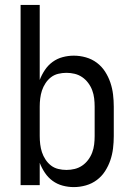

<svg xmlns="http://www.w3.org/2000/svg" viewBox="-20 -755 540 783"><path d="M281 8Q258 8 235.5 2Q213 -4 194.5 -17.5Q176 -31 163 -50.5Q150 -70 142 -91V0H64V-735H142V-429Q150 -450 163 -469.5Q176 -489 194.5 -502.5Q213 -516 235.5 -522Q258 -528 281 -528Q306 -528 330.5 -521Q355 -514 375 -499Q395 -484 408.5 -463Q422 -442 430 -418.5Q438 -395 441 -370Q444 -345 444 -320V-200Q444 -175 441 -150Q438 -125 430 -101.5Q422 -78 408.5 -57Q395 -36 375 -21Q355 -6 330.5 1Q306 8 281 8ZM251 -62Q268 -62 284.5 -66Q301 -70 315 -79.5Q329 -89 339.5 -103Q350 -117 356 -133Q362 -149 364 -166Q366 -183 366 -200V-320Q366 -337 364 -354Q362 -371 356 -387Q350 -403 339.5 -417Q329 -431 315 -440.5Q301 -450 284.5 -454Q268 -458 251 -458Q234 -458 217.5 -454Q201 -450 188 -440Q175 -430 165.5 -415.5Q156 -401 151 -385.5Q146 -370 144 -353.5Q142 -337 142 -320V-200Q142 -183 144 -166.5Q146 -150 151 -134.5Q156 -119 165.5 -104.5Q175 -90 188 -80Q201 -70 217.5 -66Q234 -62 251 -62Z"/></svg>

Font: Iosevka Web
Style: Regular
Weight: 400
Monospace: yes
Designer: Belleve Invis
Foundry: Belleve Invis
Version: Version 28.0.3; ttfautohint (v1.8.3)